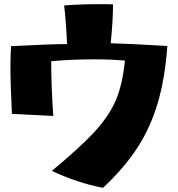

<svg xmlns="http://www.w3.org/2000/svg" viewBox="-20 -836 851 919"><path d="M228 -18Q367 -133 436 -209Q505 -285 536 -360Q567 -435 578 -546Q512 -552 430 -552Q323 -552 225 -543Q225 -427 235 -281L37 -291Q30 -431 30 -517Q30 -578 33 -615Q220 -625 301 -625Q296 -733 287 -810Q365 -816 451 -816Q505 -816 521 -815Q521 -741 510 -629Q596 -627 781 -616Q770 -462 735.5 -344.5Q701 -227 638 -129.5Q575 -32 473 63Q352 40 228 -18Z"/></svg>

Font: Otomanopee One
Style: Regular
Weight: 400
Designer: Das Ende der Wildnis
Foundry: Gutenberg Labo
Version: Version 3.005